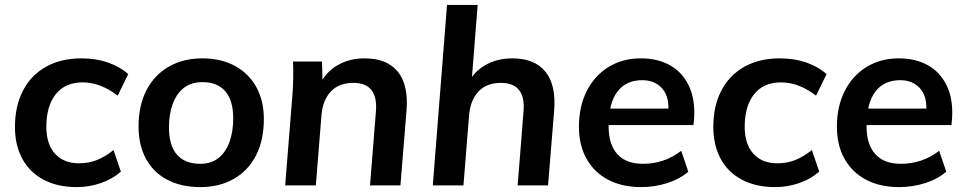

<svg xmlns="http://www.w3.org/2000/svg" viewBox="-20 -756 3940 783"><path d="M293 7Q215 7 158 -23Q101 -53 71 -108.5Q41 -164 41 -238Q41 -324 74 -387Q107 -450 168 -484Q229 -518 312 -518Q372 -518 420.5 -501Q469 -484 503 -454L460 -366Q426 -392 390.5 -406Q355 -420 317 -420Q246 -420 207.5 -372Q169 -324 169 -239Q169 -168 204.5 -129Q240 -90 302 -90Q342 -90 375.5 -103.5Q409 -117 443 -144L473 -56Q439 -26 391.5 -9.5Q344 7 293 7Z M797 7Q719 7 662 -23Q605 -53 575 -109Q545 -165 545 -240Q545 -325 577 -387.5Q609 -450 668 -484Q727 -518 805 -518Q882 -518 938.5 -487Q995 -456 1025.5 -400.5Q1056 -345 1056 -271Q1056 -184 1024 -122Q992 -60 933.5 -26.5Q875 7 797 7ZM797 -88Q842 -88 872 -112.5Q902 -137 916.5 -178.5Q931 -220 931 -274Q931 -346 899 -383.5Q867 -421 806 -421Q759 -421 729 -397Q699 -373 684 -331Q669 -289 669 -237Q669 -163 701.5 -125.5Q734 -88 797 -88Z M1143 0 1172 -362Q1178 -433 1175 -505H1293L1296 -405L1285 -411Q1307 -461 1355.5 -489.5Q1404 -518 1467 -518Q1558 -518 1602 -464Q1646 -410 1638 -307L1613 0H1489L1513 -301Q1518 -359 1495 -388.5Q1472 -418 1421 -418Q1362 -418 1329 -382.5Q1296 -347 1291 -286L1268 0Z M1745 0 1803 -736H1928L1901 -395L1887 -411Q1909 -461 1957.5 -489.5Q2006 -518 2069 -518Q2160 -518 2204 -464Q2248 -410 2240 -307L2215 0H2091L2115 -301Q2120 -359 2097 -388.5Q2074 -418 2023 -418Q1964 -418 1931 -382.5Q1898 -347 1893 -286L1870 0Z M2787 -56Q2753 -26 2701.5 -9.5Q2650 7 2595 7Q2517 7 2460 -23Q2403 -53 2372 -108.5Q2341 -164 2341 -239Q2341 -322 2373 -385Q2405 -448 2462 -483Q2519 -518 2593 -518Q2666 -518 2718 -486.5Q2770 -455 2794.5 -394Q2819 -333 2808 -246H2450L2455 -313H2740L2705 -295Q2711 -360 2681 -394.5Q2651 -429 2599 -429Q2533 -429 2497.5 -382Q2462 -335 2462 -240Q2462 -167 2497.5 -127.5Q2533 -88 2602 -88Q2645 -88 2684 -101Q2723 -114 2758 -141Z M3141 7Q3063 7 3006 -23Q2949 -53 2919 -108.5Q2889 -164 2889 -238Q2889 -324 2922 -387Q2955 -450 3016 -484Q3077 -518 3160 -518Q3220 -518 3268.5 -501Q3317 -484 3351 -454L3308 -366Q3274 -392 3238.5 -406Q3203 -420 3165 -420Q3094 -420 3055.5 -372Q3017 -324 3017 -239Q3017 -168 3052.5 -129Q3088 -90 3150 -90Q3190 -90 3223.5 -103.5Q3257 -117 3291 -144L3321 -56Q3287 -26 3239.5 -9.5Q3192 7 3141 7Z M3839 -56Q3805 -26 3753.5 -9.5Q3702 7 3647 7Q3569 7 3512 -23Q3455 -53 3424 -108.5Q3393 -164 3393 -239Q3393 -322 3425 -385Q3457 -448 3514 -483Q3571 -518 3645 -518Q3718 -518 3770 -486.5Q3822 -455 3846.5 -394Q3871 -333 3860 -246H3502L3507 -313H3792L3757 -295Q3763 -360 3733 -394.5Q3703 -429 3651 -429Q3585 -429 3549.5 -382Q3514 -335 3514 -240Q3514 -167 3549.5 -127.5Q3585 -88 3654 -88Q3697 -88 3736 -101Q3775 -114 3810 -141Z"/></svg>

Font: Muli
Style: Bold Italic
Weight: 700
Italic angle: -4.541°
Designer: Vernon Adams
Foundry: Vernon Adams
Version: Version 2.100; ttfautohint (v1.8.1.43-b0c9)